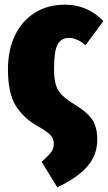

<svg xmlns="http://www.w3.org/2000/svg" viewBox="-20 -574 462 821"><path d="M422 -484 346 -381Q308 -412 275 -412Q242 -412 226.5 -384Q211 -356 211 -278Q211 -219 228.5 -189Q246 -159 298 -128Q350 -97 373 -64.5Q396 -32 396 23Q396 88 354 137Q312 186 225 227L158 118Q187 92 198.5 77Q210 62 210 41Q210 20 196.5 4.5Q183 -11 142 -34Q80 -69 47 -122.5Q14 -176 14 -278Q14 -360 44 -422.5Q74 -485 129 -519.5Q184 -554 258 -554Q354 -554 422 -484Z"/></svg>

Font: Fira Sans Extra Condensed Black
Style: Regular
Weight: 900
Width: 1
Designer: Carrois Corporate & Edenspiekermann AG
Foundry: Carrois Corporate GbR & Edenspiekermann AG
Version: Version 4.203